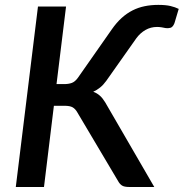

<svg xmlns="http://www.w3.org/2000/svg" viewBox="-20 -746 733 766"><path d="M205.5 -410.5H236Q253.5 -410.5 266.5 -415.2Q279.5 -420 291 -436L426.5 -629.5Q445 -656 465.5 -674.5Q486 -693 508.8 -704.5Q531.5 -716 557 -721.2Q582.5 -726.5 611.5 -726.5Q641.5 -726.5 660.2 -722Q679 -717.5 693 -710.5L676 -653.5Q669.5 -637.5 659.8 -635Q650 -632.5 640.5 -634Q634 -635.5 624.8 -637Q615.5 -638.5 606.5 -638.5Q581.5 -638.5 560.5 -626.5Q539.5 -614.5 524 -593.5L404 -423.5Q392.5 -407.5 379.5 -397Q366.5 -386.5 352 -380Q367 -374.5 378.2 -364.5Q389.5 -354.5 399.5 -338L595.5 0H496Q475.5 0 466.5 -6Q457.5 -12 451.5 -23L288 -298.5Q280.5 -311.5 269.8 -317.8Q259 -324 237 -324H195L155.5 0H43L131.5 -720H243.5Z"/></svg>

Font: Lato SemiBold
Style: Italic
Weight: 600
Italic angle: -7°
Designer: Lukasz Dziedzic with Adam Twardoch and Botio Nikoltchev
Foundry: tyPoland Lukasz Dziedzic
Version: Version 2.015; 2015-08-06; http://www.latofonts.com/